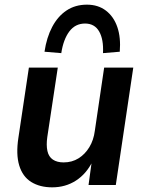

<svg xmlns="http://www.w3.org/2000/svg" viewBox="-20 -794 623 824"><path d="M204 10Q151 10 114 -13Q77 -36 62.5 -84Q48 -132 59 -203L104 -504H228L183 -206Q178 -171 183.5 -146Q189 -121 207 -109Q225 -97 253 -97Q289 -97 317 -114.5Q345 -132 363.5 -162.5Q382 -193 387 -233L427 -504H552L477 0H360L374 -103H378Q351 -48 306 -19Q261 10 204 10ZM243 -566 171 -572Q180 -633 204 -678.5Q228 -724 265.5 -749Q303 -774 353 -774Q401 -774 434.5 -748.5Q468 -723 483.5 -678Q499 -633 494 -572L422 -566Q425 -625 405.5 -659Q386 -693 345 -693Q303 -693 277.5 -659Q252 -625 243 -566Z"/></svg>

Font: Nunitoga
Style: Bold Italic
Weight: 700
Italic angle: -9°
Designer: Vernon Adams
Foundry: Vernon Adams
Version: Version 1.0